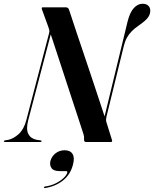

<svg xmlns="http://www.w3.org/2000/svg" viewBox="-60 -738 801 998"><path d="M86.5 -112.5 206.5 -569.5 201.5 -566.5Q220.5 -508.5 239.8 -450.2Q259 -392 277.5 -335.2Q296 -278.5 313.2 -226Q330.5 -173.5 345.8 -127Q361 -80.5 373.5 -42Q376 -34 376.8 -28.8Q377.5 -23.5 377 -14.5Q376.5 -7 378.8 -3.5Q381 0 387 0H516.5Q521.5 0 522.5 -2.8Q523.5 -5.5 522 -10.5L494.5 -98.5Q491 -109 491.2 -115Q491.5 -121 493 -130L583.5 -499Q589.5 -523.5 599.5 -541.8Q609.5 -560 625 -575.8Q640.5 -591.5 662 -606Q694 -628 707.5 -645Q721 -662 721 -682Q721.5 -698 711 -708.2Q700.5 -718.5 681 -718.5Q656.5 -718.5 636 -696.5Q615.5 -674.5 603.5 -627.5L478.5 -112L488 -119.5Q473 -165.5 459 -207.8Q445 -250 431.5 -290.8Q418 -331.5 403.8 -373.8Q389.5 -416 373.8 -463Q358 -510 339.8 -564Q321.5 -618 300.5 -682.5Q297 -694 292.5 -697Q288 -700 281.5 -700H163Q160 -700 158.5 -698.8Q157 -697.5 157 -695.5Q157 -693.5 157.5 -690.5L190.5 -600Q193.5 -592 195.8 -583.5Q198 -575 195 -565L77 -114.5Q64.5 -66.5 38 -42Q11.5 -17.5 -17.5 -11L-34 -8.5Q-40 -7 -40 -3.5Q-40 -1.5 -38 -0.8Q-36 0 -32 0H150Q153 0 154.5 -1Q156 -2 156 -4Q156 -6 154.5 -7Q153 -8 150 -8.5L129 -11.5Q98.5 -18.5 86.8 -42.5Q75 -66.5 86.5 -112.5ZM251 151.5Q218.5 151.5 207.8 135.8Q197 120 202 99Q209 74 229.2 58.5Q249.5 43 276 43Q305 43 317 62Q329 81 319.5 117Q306.5 169 267.5 200Q228.5 231 174 239.5Q171.5 240 170 239.2Q168.5 238.5 168.5 236.5Q168.5 235 169.8 233.5Q171 232 173.5 231.5Q204.5 227.5 229.5 215Q254.5 202.5 270.2 187.5Q286 172.5 289.5 160Q291.5 151.5 283.5 151.5Z"/></svg>

Font: Fraunces 120pt SemiBold
Style: Italic
Weight: 600
Italic angle: -16°
Version: Version 1.000;[b76b70a41]